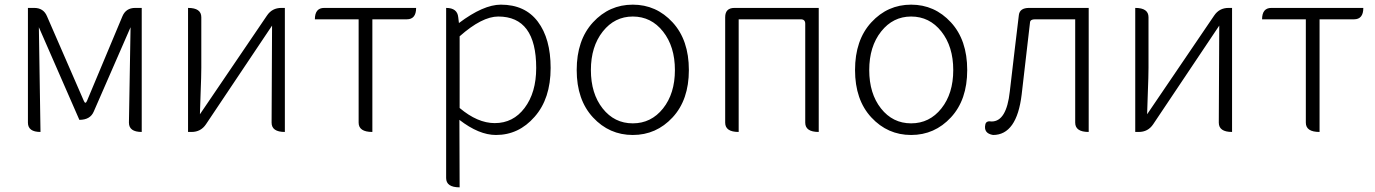

<svg xmlns="http://www.w3.org/2000/svg" viewBox="-20 -567 5907 825"><path d="M154 0Q100 0 100 -40V-533H127Q167 -533 182 -497L340 -134Q347 -117 354 -134L506 -497Q521 -533 561 -533H589V0Q534 0 534 -40L541 -450L383 -88Q368 -52 321 -52L147 -450L154 0Z M788 0V-533Q845 -533 845 -493V-276Q845 -242 842 -166L839 -76L1127 -500Q1149 -533 1189 -533H1204V0Q1147 0 1147 -40L1149 -457L865 -33Q843 0 803 0Z M1580 0Q1521 0 1521 -40V-484H1333Q1333 -533 1373 -533H1768Q1768 -484 1728 -484H1580V0Z M1955 238Q1897 238 1897 198V-533Q1945 -533 1949 -493L1952 -468Q2057 -547 2132 -547Q2236 -547 2291 -474Q2346 -401 2346 -275Q2346 -143 2277 -65Q2209 13 2111 13Q2038 13 1954 -52L1955 238ZM2106 -38Q2185 -38 2234 -103Q2284 -169 2284 -275Q2284 -496 2121 -496Q2051 -496 1955 -411V-103Q2032 -38 2106 -38Z M2458 -266Q2458 -395 2528 -471Q2598 -547 2699 -547Q2800 -547 2870 -471Q2940 -395 2940 -266Q2940 -138 2870 -62.5Q2800 13 2699 13Q2598 13 2528 -62.5Q2458 -138 2458 -266ZM2699 -496Q2621 -496 2570 -431.5Q2519 -367 2519 -266Q2519 -165 2569.5 -101Q2620 -37 2699 -37Q2778 -37 2829 -101Q2880 -165 2880 -266Q2880 -367 2829 -431.5Q2778 -496 2699 -496Z M3154 0Q3096 0 3096 -40V-493Q3096 -533 3136 -533H3498V0Q3440 0 3440 -40V-465Q3440 -484 3421 -484H3154V0Z M3654 -266Q3654 -395 3724 -471Q3794 -547 3895 -547Q3996 -547 4066 -471Q4136 -395 4136 -266Q4136 -138 4066 -62.5Q3996 13 3895 13Q3794 13 3724 -62.5Q3654 -138 3654 -266ZM3895 -496Q3817 -496 3766 -431.5Q3715 -367 3715 -266Q3715 -165 3765.5 -101Q3816 -37 3895 -37Q3974 -37 4025 -101Q4076 -165 4076 -266Q4076 -367 4025 -431.5Q3974 -496 3895 -496Z M4247 13Q4205 6 4214 -33Q4218 -49 4241 -45Q4305 -45 4319 -174Q4326 -234 4340 -353Q4355 -473 4358 -503Q4362 -533 4402 -533H4658V0Q4600 0 4600 -40V-484H4427Q4408 -484 4406 -472Q4397 -389 4370 -161Q4349 13 4247 13Z M4858 0V-533Q4915 -533 4915 -493V-276Q4915 -242 4912 -166L4909 -76L5197 -500Q5219 -533 5259 -533H5274V0Q5217 0 5217 -40L5219 -457L4935 -33Q4913 0 4873 0Z M5650 0Q5591 0 5591 -40V-484H5403Q5403 -533 5443 -533H5838Q5838 -484 5798 -484H5650V0Z"/></svg>

Font: Swei Half Moon CJK SC
Style: Light
Weight: 300
Version: Version 2.071